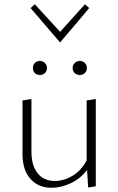

<svg xmlns="http://www.w3.org/2000/svg" viewBox="-20 -880 556 904"><path d="M263 -680 124 -842 144 -860 263 -730 380 -860 400 -842ZM168 -593Q182 -593 191.5 -583.5Q201 -574 201 -560Q201 -545 191.5 -536Q182 -527 168 -527Q153 -527 144 -536Q135 -545 135 -560Q135 -574 144 -583.5Q153 -593 168 -593ZM356 -593Q370 -593 379.5 -583.5Q389 -574 389 -560Q389 -545 379.5 -536Q370 -527 356 -527Q341 -527 331.5 -536Q322 -545 322 -560Q322 -574 332 -583.5Q342 -593 356 -593ZM431 -414V-3L395 3L390 -80Q359 -39 313.5 -17.5Q268 4 223 4Q160 4 123 -38Q86 -80 86 -154V-407L128 -414V-166Q128 -101 157 -64.5Q186 -28 238 -28Q280 -28 321 -52Q362 -76 388 -125V-407Z"/></svg>

Font: Ysabeau Infant Light
Style: Regular
Weight: 300
Designer: Christian Thalmann (Catharsis Fonts)
Version: Version 0.003